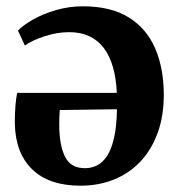

<svg xmlns="http://www.w3.org/2000/svg" viewBox="-20 -576 565 609"><path d="M235.5 13Q136 13 82.5 -38.5Q29 -90 27 -184.5Q27 -217.5 29 -241.2Q31 -265 34.5 -281.5H350.5Q348.5 -327.5 338.2 -363.2Q328 -399 309.2 -423.8Q290.5 -448.5 263 -461.2Q235.5 -474 199.5 -474Q161.5 -474 121.5 -461Q81.5 -448 59 -431.5L37 -479Q53 -496 84.8 -514Q116.5 -532 157.8 -544Q199 -556 242.5 -556Q332 -556 388.8 -520.5Q445.5 -485 472.5 -421.8Q499.5 -358.5 499.5 -275Q499.5 -207.5 480 -154.2Q460.5 -101 425.5 -63.8Q390.5 -26.5 342 -6.8Q293.5 13 235.5 13ZM249.5 -42.5Q271 -42.5 289 -52Q307 -61.5 320.5 -82.8Q334 -104 342 -139.8Q350 -175.5 351 -229.5L169.5 -227Q168.5 -215 168.2 -202.5Q168 -190 168 -179.5Q168 -116.5 186 -79.5Q204 -42.5 249.5 -42.5Z"/></svg>

Font: Merriweather 48pt
Style: Bold
Weight: 700
Version: Version 2.100